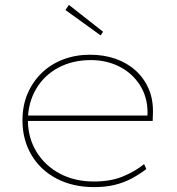

<svg xmlns="http://www.w3.org/2000/svg" viewBox="-20 -756 723 786"><path d="M365 10Q278 10 211.5 -25Q145 -60 108.5 -122Q72 -184 72 -263Q72 -324 93 -373Q114 -422 151.5 -458Q189 -494 239.5 -513Q290 -532 349 -532Q405 -532 452.5 -515.5Q500 -499 535 -467.5Q570 -436 589 -391.5Q608 -347 606 -291L605 -261H84V-283H594L583 -270L584 -295Q584 -359 552.5 -408Q521 -457 468.5 -483.5Q416 -510 352 -510Q278 -510 220 -479.5Q162 -449 128.5 -393Q95 -337 94 -263Q95 -190 130 -133.5Q165 -77 225.5 -45Q286 -13 365 -13Q432 -13 481.5 -33Q531 -53 570 -84L579 -64Q549 -41 517.5 -24.5Q486 -8 449 1Q412 10 365 10ZM392 -611 248 -715 262 -736 402 -626Z"/></svg>

Font: Lexend Exa Thin
Style: Regular
Weight: 250
Designer: Bonnie Shaver-Troup, Thomas Jockin
Foundry: Lexend
Version: Version 1.007